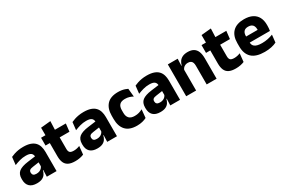

<svg xmlns="http://www.w3.org/2000/svg" viewBox="77 -1587 3772 2566"><g transform="rotate(-30 1963.5 -303.5)"><path d="M483 0H332.5L337 -123L333.5 -130.5V-284L332.5 -304Q332.5 -345 308.5 -364.5Q284.5 -384 228 -384Q178.5 -384 134 -371.5Q89.5 -359 50 -343L63 -461.5Q86.5 -472.5 115.8 -482.2Q145 -492 180.5 -498Q216 -504 256.5 -504Q321 -504 364.5 -489Q408 -474 434 -446.5Q460 -419 471.5 -380.8Q483 -342.5 483 -296.5ZM176 11.5Q102.5 11.5 64.5 -25.5Q26.5 -62.5 26.5 -131V-144.5Q26.5 -217 71.2 -251.8Q116 -286.5 213.5 -299L345.5 -316.5L354.5 -224.5L237.5 -207.5Q202 -203 187.5 -191Q173 -179 173 -155.5V-152Q173 -129.5 187.5 -116.2Q202 -103 234 -103Q262 -103 282.2 -111.5Q302.5 -120 315.5 -133.8Q328.5 -147.5 335 -164.5L356.5 -102.5H331.5Q323.5 -70.5 306.8 -44.5Q290 -18.5 258.5 -3.5Q227 11.5 176 11.5Z M769 11Q703.5 11 664.8 -8.8Q626 -28.5 609 -68Q592 -107.5 592 -165.5V-440H744V-190Q744 -154 760.2 -137.2Q776.5 -120.5 821 -120.5Q845.5 -120.5 869.5 -126Q893.5 -131.5 913 -140L900 -13.5Q874.5 -2.5 841.2 4.2Q808 11 769 11ZM895 -369.5H526V-489.5H908.5ZM739.5 -478.5H594L593.5 -605.5L745 -620Z M1415 0H1264.5L1269 -123L1265.5 -130.5V-284L1264.5 -304Q1264.5 -345 1240.5 -364.5Q1216.5 -384 1160 -384Q1110.5 -384 1066 -371.5Q1021.5 -359 982 -343L995 -461.5Q1018.5 -472.5 1047.8 -482.2Q1077 -492 1112.5 -498Q1148 -504 1188.5 -504Q1253 -504 1296.5 -489Q1340 -474 1366 -446.5Q1392 -419 1403.5 -380.8Q1415 -342.5 1415 -296.5ZM1108 11.5Q1034.5 11.5 996.5 -25.5Q958.5 -62.5 958.5 -131V-144.5Q958.5 -217 1003.2 -251.8Q1048 -286.5 1145.5 -299L1277.5 -316.5L1286.5 -224.5L1169.5 -207.5Q1134 -203 1119.5 -191Q1105 -179 1105 -155.5V-152Q1105 -129.5 1119.5 -116.2Q1134 -103 1166 -103Q1194 -103 1214.2 -111.5Q1234.5 -120 1247.5 -133.8Q1260.5 -147.5 1267 -164.5L1288.5 -102.5H1263.5Q1255.5 -70.5 1238.8 -44.5Q1222 -18.5 1190.5 -3.5Q1159 11.5 1108 11.5Z M1721 13Q1604 13 1547.5 -48.5Q1491 -110 1491 -221.5V-272.5Q1491 -382 1547.5 -443.5Q1604 -505 1720.5 -505Q1750.5 -505 1776.5 -500.8Q1802.5 -496.5 1824.5 -489Q1846.5 -481.5 1863 -473L1875.5 -346.5Q1851 -360.5 1821.5 -369.8Q1792 -379 1755 -379Q1697 -379 1671 -351Q1645 -323 1645 -270V-227.5Q1645 -173.5 1672.5 -144.5Q1700 -115.5 1758.5 -115.5Q1795 -115.5 1824.2 -124.2Q1853.5 -133 1880 -147L1868 -20Q1842 -6 1804 3.5Q1766 13 1721 13Z M2388.5 0H2238L2242.5 -123L2239 -130.5V-284L2238 -304Q2238 -345 2214 -364.5Q2190 -384 2133.5 -384Q2084 -384 2039.5 -371.5Q1995 -359 1955.5 -343L1968.5 -461.5Q1992 -472.5 2021.2 -482.2Q2050.5 -492 2086 -498Q2121.5 -504 2162 -504Q2226.5 -504 2270 -489Q2313.5 -474 2339.5 -446.5Q2365.5 -419 2377 -380.8Q2388.5 -342.5 2388.5 -296.5ZM2081.5 11.5Q2008 11.5 1970 -25.5Q1932 -62.5 1932 -131V-144.5Q1932 -217 1976.8 -251.8Q2021.5 -286.5 2119 -299L2251 -316.5L2260 -224.5L2143 -207.5Q2107.5 -203 2093 -191Q2078.5 -179 2078.5 -155.5V-152Q2078.5 -129.5 2093 -116.2Q2107.5 -103 2139.5 -103Q2167.5 -103 2187.8 -111.5Q2208 -120 2221 -133.8Q2234 -147.5 2240.5 -164.5L2262 -102.5H2237Q2229 -70.5 2212.2 -44.5Q2195.5 -18.5 2164 -3.5Q2132.5 11.5 2081.5 11.5Z M2952.5 0H2799.5V-289Q2799.5 -316 2792.5 -335.8Q2785.5 -355.5 2769 -366Q2752.5 -376.5 2724 -376.5Q2700.5 -376.5 2682.5 -368.2Q2664.5 -360 2652.2 -345.8Q2640 -331.5 2634 -313.5L2610.5 -385H2636.5Q2644.5 -418.5 2662.8 -445Q2681 -471.5 2713 -487.2Q2745 -503 2794 -503Q2849 -503 2884 -481.8Q2919 -460.5 2935.8 -418.5Q2952.5 -376.5 2952.5 -313.5ZM2636.5 0H2483.5V-491.5H2635.5L2630.5 -368.5L2636.5 -354Z M3245.5 11Q3180 11 3141.2 -8.8Q3102.5 -28.5 3085.5 -68Q3068.5 -107.5 3068.5 -165.5V-440H3220.5V-190Q3220.5 -154 3236.8 -137.2Q3253 -120.5 3297.5 -120.5Q3322 -120.5 3346 -126Q3370 -131.5 3389.5 -140L3376.5 -13.5Q3351 -2.5 3317.8 4.2Q3284.5 11 3245.5 11ZM3371.5 -369.5H3002.5V-489.5H3385ZM3216 -478.5H3070.5L3070 -605.5L3221.5 -620Z M3692 12.5Q3558 12.5 3494 -47.2Q3430 -107 3430 -221.5V-272.5Q3430 -385.5 3490 -445.8Q3550 -506 3664.5 -506Q3741.5 -506 3792.8 -479.8Q3844 -453.5 3869.8 -405Q3895.5 -356.5 3895.5 -288.5V-272Q3895.5 -253 3893.8 -233.2Q3892 -213.5 3889 -196.5H3751Q3753 -225.5 3753.5 -251.2Q3754 -277 3754 -298Q3754 -328.5 3744.5 -349.2Q3735 -370 3715.2 -381Q3695.5 -392 3664.5 -392Q3618.5 -392 3597.2 -367.2Q3576 -342.5 3576 -297V-252L3577 -235.5V-200.5Q3577 -181.5 3583.2 -164.5Q3589.5 -147.5 3605.2 -134.8Q3621 -122 3648.8 -114.8Q3676.5 -107.5 3719.5 -107.5Q3765 -107.5 3807 -116.2Q3849 -125 3887.5 -140L3875 -25Q3841 -7.5 3794.5 2.5Q3748 12.5 3692 12.5ZM3858 -196.5H3511V-291H3858Z"/></g></svg>

Font: Anek Kannada
Style: Bold
Weight: 700
Version: Version 1.003